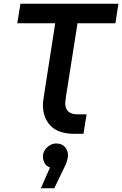

<svg xmlns="http://www.w3.org/2000/svg" viewBox="-20 -720 657 1033"><path d="M382 0Q293 0 252 -43.5Q211 -87 211 -154Q211 -167 213 -181.5Q215 -196 217 -209L277 -595H73L90 -700H617L601 -595H397L335 -201Q334 -191 332.5 -181Q331 -171 331 -164Q331 -137 346.5 -121Q362 -105 397 -105H446L429 0ZM200 293 249 181Q229 174 220 157.5Q211 141 211 123Q211 104 221 88Q231 72 247.5 62Q264 52 283 52Q313 52 329.5 71Q346 90 346 115Q346 125 341 144Q336 163 326 181L272 293Z"/></svg>

Font: MuseoModerno Medium
Style: Italic
Weight: 500
Italic angle: -9°
Designer: Pablo Cosgaya, Héctor Gatti, Marcela Romero, and the Authors of The MuseoModerno Project.
Foundry: Omnibus-Type Team
Version: Version 1.003